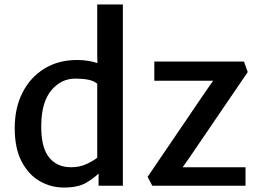

<svg xmlns="http://www.w3.org/2000/svg" viewBox="-20 -833 1165 861"><path d="M266.5 8Q208 8 157.8 -21Q107.5 -50 76.8 -109Q46 -168 46 -258.5Q46 -349 81 -417.8Q116 -486.5 178.8 -525.2Q241.5 -564 326 -564Q353.5 -564 376.8 -560Q400 -556 417 -550L416 -584V-813H531V0H422V-55Q402.5 -35 366.5 -13.5Q330.5 8 266.5 8ZM165 -272Q163.5 -174 199 -128.5Q234.5 -83 298.5 -83Q337.5 -83 368.2 -97.5Q399 -112 416 -125.5V-457.5Q401 -470.5 376.2 -475.5Q351.5 -480.5 317.5 -480.5Q254 -480.5 210 -427.8Q166 -375 165 -272ZM663 0 642 -40 907 -430 936 -471H672V-557H1074L1091 -510L828 -124L799 -83H1081V0Z"/></svg>

Font: Merriweather Sans
Style: Regular
Weight: 400
Designer: Eben Sorkin
Foundry: Eben Sorkin
Version: Version 1.008; ttfautohint (v1.7.19-72a1) -l 8 -r 50 -G 200 